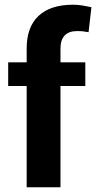

<svg xmlns="http://www.w3.org/2000/svg" viewBox="-20 -792 407 812"><path d="M92.8 0V-428.2H14.6V-528.3H92.8V-586.9Q92.8 -677.7 143.1 -724.9Q193.4 -772 288.6 -772Q307.1 -772 325.2 -769.3Q343.3 -766.6 366.7 -761.7L354.5 -655.8Q342.8 -658.2 331.8 -659.4Q320.8 -660.6 306.2 -660.6Q271 -660.6 253.4 -641.8Q235.8 -623 235.8 -586.9V-528.3H340.8V-428.2H235.8V0Z"/></svg>

Font: Roboto Web
Style: Bold
Weight: 700
Designer: Google
Version: Version 1.200310; 2013